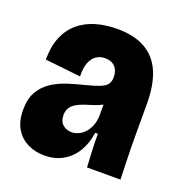

<svg xmlns="http://www.w3.org/2000/svg" viewBox="-106 -633 699 739"><g transform="rotate(20 244.0 -264.0)"><path d="M153 13Q116 13 85 -2Q54 -17 35.5 -47.5Q17 -78 17 -124Q17 -170 34 -199.5Q51 -229 79.5 -247.5Q108 -266 142.5 -277Q177 -288 210 -296Q246 -305 265.5 -313Q285 -321 293.5 -332Q302 -343 302 -361Q302 -388 287.5 -403.5Q273 -419 245 -419Q226 -419 210.5 -408.5Q195 -398 186.5 -376.5Q178 -355 179 -320L33 -336Q33 -389 49 -428Q65 -467 94.5 -492Q124 -517 164 -529Q204 -541 252 -541Q322 -541 367.5 -515Q413 -489 435 -437.5Q457 -386 457 -308V-196Q457 -164 457.5 -131Q458 -98 459 -65Q460 -32 461 0H324Q322 -33 320.5 -66.5Q319 -100 319 -136H308Q302 -91 281.5 -57.5Q261 -24 228.5 -5.5Q196 13 153 13ZM221 -107Q235 -107 248.5 -113Q262 -119 273.5 -131Q285 -143 292.5 -161Q300 -179 301 -201V-264L326 -269Q316 -257 300 -248.5Q284 -240 266.5 -234.5Q249 -229 232 -223.5Q215 -218 201 -210Q187 -202 178.5 -190Q170 -178 170 -159Q170 -133 185 -120Q200 -107 221 -107Z"/></g></svg>

Font: Bricolage Grotesque 72pt SemiCondensed ExtraBold
Style: Regular
Weight: 800
Width: 4
Designer: Mathieu Triay
Foundry: Atelier Triay
Version: Version 1.001;gftools[0.9.33.dev8+g029e19f]